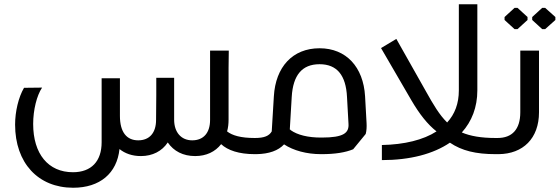

<svg xmlns="http://www.w3.org/2000/svg" viewBox="-20 -725 2632 903"><path d="M1178 -76C1112 -76 1072 -88 1048 -107C1053 -124 1055 -143 1055 -163V-406L1056 -487H968V-161C968 -100 937 -65 884 -65C832 -65 799 -103 799 -162V-163V-359H715V-278L714 -161C714 -100 683 -65 630 -65C576 -65 544 -103 544 -180V-357H458V-56C458 34 409 85 323 85C207 85 136 -1 136 -142C136 -208 153 -276 178 -313L93 -312C67 -268 51 -200 51 -139C51 41 159 158 324 158C450 158 530 90 542 -24C568 -3 602 9 642 9L643 8V9C697 9 742 -14 769 -55C797 -14 841 9 898 9C950 9 992 -11 1020 -47C1051 -18 1104 0 1178 0Z M1704 -146 1697 -272C1689 -410 1608 -498 1483 -498C1356 -498 1276 -410 1268 -272L1258 -107C1246 -86 1223 -76 1179 -76H1176C1149 -76 1125 -56 1125 -39C1125 -20 1149 0 1176 0H1186C1246 -1 1289 -17 1316 -46C1360 -17 1422 0 1490 0H1493C1556 0 1605 -8 1641 -23L1700 -95C1704 -110 1705 -128 1704 -146ZM1493 -78H1490C1429 -78 1379 -90 1347 -113V-114L1345 -115C1344 -115 1343 -116 1343 -117L1352 -269C1358 -371 1400 -423 1483 -423C1565 -423 1607 -371 1612 -269L1619 -143C1622 -100 1597 -78 1493 -78Z M2311 -76C2243 -76 2192 -85 2152 -102C2199 -154 2225 -221 2225 -300V-705H2138V-300C2138 -238 2119 -188 2083 -149C2047 -184 2018 -233 1984 -294L1844 -542L1772 -499L1915 -253C1953 -188 1991 -140 2033 -107C1971 -67 1882 -45 1776 -43V28C1909 28 2018 -1 2096 -54C2152 -16 2218 0 2311 0H2319V-76Z M2414 -588 2461 -631V-645L2414 -688H2400L2353 -645V-631L2400 -588ZM2544 -688H2530L2483 -645V-631L2530 -588H2544L2592 -631V-645ZM2427 -487V-197C2427 -116 2388 -76 2320 -76H2315C2288 -76 2264 -56 2264 -39C2264 -20 2288 0 2314 0H2325C2440 -1 2515 -74 2515 -197V-487Z"/></svg>

Font: Hejaz
Style: Regular
Weight: 400
Designer: Bandar Raffah (Arabic) and Santiago Orozco (Latin)
Foundry: Caramella and Typemade
Version: Version 1.010;hotconv 1.0.109;makeotfexe 2.5.65596